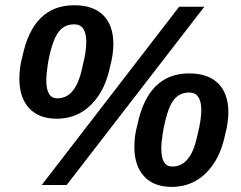

<svg xmlns="http://www.w3.org/2000/svg" viewBox="-20 -714 929 741"><path d="M266.6 -693.8Q339.8 -693.8 378.7 -655Q417.5 -616.2 417.5 -543.5Q417.5 -504.4 404.8 -456.5Q390.6 -389.6 360.8 -345.7Q300.3 -255.9 198.7 -255.9Q129.4 -255.9 92 -296.9Q54.7 -337.9 54.7 -410.6Q54.7 -454.1 66.4 -495.6Q107.4 -693.8 266.6 -693.8ZM237.3 0H141.1L671.4 -688H768.6ZM266.1 -620.1Q228 -620.1 206.1 -590.8Q191.4 -571.3 180.7 -536.1Q169.9 -501 164.3 -464.6Q158.7 -428.2 158.7 -403.8Q158.7 -334.5 200.7 -334.5Q234.9 -334.5 256.8 -358.9Q285.2 -389.6 299.3 -461.4Q313 -514.2 313 -552.2Q313 -620.1 266.1 -620.1ZM710 -430.7Q783.2 -430.7 822.3 -391.8Q861.3 -353 861.3 -280.3Q861.3 -241.2 848.6 -193.4Q834.5 -126.5 804.7 -82.5Q744.1 7.3 642.6 7.3Q573.2 7.3 535.9 -33.7Q498.5 -74.7 498.5 -147.5Q498.5 -190.9 510.3 -232.4Q551.3 -430.7 710 -430.7ZM710 -356.9Q671.9 -356.9 649.9 -327.6Q635.3 -308.1 624.8 -272.9Q614.3 -237.8 608.4 -201.4Q602.5 -165 602.5 -140.6Q602.5 -71.3 644.5 -71.3Q680.2 -71.3 702.6 -98.1Q716.8 -113.8 726.6 -138.9Q736.3 -164.1 743.2 -198.2Q756.8 -251 756.8 -289.1Q756.8 -356.9 710 -356.9Z"/></svg>

Font: Arimo
Style: Bold Italic
Weight: 700
Italic angle: -12°
Designer: Steve Matteson
Foundry: Monotype Imaging Inc.
Version: Version 1.33